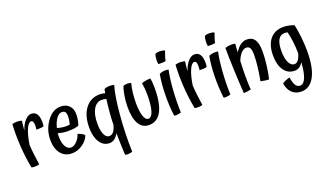

<svg xmlns="http://www.w3.org/2000/svg" viewBox="-87 -1351 3748 2205"><g transform="rotate(-20 1786.5 -248.5)"><path d="M153 -246Q156 -191 163 -129.5Q170 -68 181 2Q167 7 151.5 9Q136 11 120 10Q110 10 102 9Q94 8 85 5Q60 -121 50.5 -263.5Q41 -406 49 -538Q61 -542 76 -544Q91 -546 109 -546Q122 -546 136 -544Q150 -542 166 -537Q162 -510 158.5 -481.5Q155 -453 153 -420Q176 -491 214 -533Q252 -575 292 -575Q336 -575 358.5 -541.5Q381 -508 381 -442Q381 -431 380 -418Q379 -405 378 -392Q363 -386 340.5 -384Q318 -382 287 -383Q289 -397 290 -409Q291 -421 291 -433Q291 -463 283.5 -478.5Q276 -494 261 -494Q229 -494 199.5 -426.5Q170 -359 153 -246Z M514 -321Q539 -312 568 -307.5Q597 -303 626 -303Q635 -303 648 -304.5Q661 -306 667 -307Q674 -334 677.5 -357.5Q681 -381 681 -401Q681 -440 668.5 -456.5Q656 -473 629 -473Q593 -473 562 -431Q531 -389 514 -321ZM713 -175Q734 -171 756 -159.5Q778 -148 793 -132Q775 -76 713.5 -31.5Q652 13 581 13Q494 13 445 -49Q396 -111 396 -217Q396 -341 467.5 -439.5Q539 -538 637 -538Q702 -538 740 -499Q778 -460 778 -395Q778 -361 771.5 -325Q765 -289 754 -261Q731 -252 698.5 -247.5Q666 -243 620 -243Q592 -243 562 -247.5Q532 -252 503 -261Q502 -241 501.5 -233Q501 -225 501 -218Q501 -144 526 -99Q551 -54 593 -54Q627 -54 663 -90.5Q699 -127 713 -175Z M1234 231Q1224 236 1208.5 238.5Q1193 241 1177 241Q1165 241 1158.5 240Q1152 239 1145 236Q1143 218 1140 131Q1137 44 1136 -31Q1114 9 1086.5 29.5Q1059 50 1026 50Q951 50 907.5 -17.5Q864 -85 864 -196Q864 -343 930 -429.5Q996 -516 1109 -516Q1121 -516 1137.5 -513.5Q1154 -511 1172 -506Q1175 -520 1177 -532Q1179 -544 1181 -553Q1196 -561 1212.5 -564.5Q1229 -568 1251 -568Q1262 -568 1275.5 -566Q1289 -564 1302 -561Q1266 -440 1246.5 -215Q1227 10 1234 231ZM968 -208Q968 -124 990 -75.5Q1012 -27 1049 -27Q1080 -27 1101 -52Q1122 -77 1137 -132Q1138 -200 1145 -282.5Q1152 -365 1162 -440Q1148 -444 1135 -446Q1122 -448 1107 -448Q1044 -448 1006 -384.5Q968 -321 968 -208Z M1523 10Q1442 10 1400.5 -61Q1359 -132 1359 -268Q1359 -337 1371.5 -410.5Q1384 -484 1400 -515Q1411 -519 1424 -521Q1437 -523 1449 -523Q1462 -523 1473.5 -520.5Q1485 -518 1493 -514Q1479 -462 1472 -402.5Q1465 -343 1465 -276Q1465 -180 1484.5 -120.5Q1504 -61 1539 -61Q1579 -61 1600 -129Q1621 -197 1621 -321Q1621 -362 1617 -406.5Q1613 -451 1609 -469Q1629 -478 1659.5 -483Q1690 -488 1717 -488Q1722 -467 1724.5 -434.5Q1727 -402 1727 -364Q1727 -181 1675.5 -85.5Q1624 10 1523 10Z M1929 -744Q1946 -744 1960 -741Q1974 -738 1986 -731Q1976 -707 1965.5 -674.5Q1955 -642 1950 -615Q1935 -612 1913 -611Q1891 -610 1861 -611Q1858 -623 1857 -634Q1856 -645 1856 -656Q1856 -676 1859.5 -697.5Q1863 -719 1869 -733Q1882 -740 1896 -742.5Q1910 -745 1929 -744ZM1837 -500Q1852 -508 1871 -512.5Q1890 -517 1910 -517Q1920 -517 1930 -516Q1940 -515 1949 -513Q1928 -417 1918 -275.5Q1908 -134 1913 -1Q1902 4 1886 7Q1870 10 1854 10Q1846 10 1839.5 9.5Q1833 9 1828 7Q1812 -121 1814.5 -256Q1817 -391 1837 -500Z M2147 -246Q2150 -191 2157 -129.5Q2164 -68 2175 2Q2161 7 2145.5 9Q2130 11 2114 10Q2104 10 2096 9Q2088 8 2079 5Q2054 -121 2044.5 -263.5Q2035 -406 2043 -538Q2055 -542 2070 -544Q2085 -546 2103 -546Q2116 -546 2130 -544Q2144 -542 2160 -537Q2156 -510 2152.5 -481.5Q2149 -453 2147 -420Q2170 -491 2208 -533Q2246 -575 2286 -575Q2330 -575 2352.5 -541.5Q2375 -508 2375 -442Q2375 -431 2374 -418Q2373 -405 2372 -392Q2357 -386 2334.5 -384Q2312 -382 2281 -383Q2283 -397 2284 -409Q2285 -421 2285 -433Q2285 -463 2277.5 -478.5Q2270 -494 2255 -494Q2223 -494 2193.5 -426.5Q2164 -359 2147 -246Z M2534 -744Q2551 -744 2565 -741Q2579 -738 2591 -731Q2581 -707 2570.5 -674.5Q2560 -642 2555 -615Q2540 -612 2518 -611Q2496 -610 2466 -611Q2463 -623 2462 -634Q2461 -645 2461 -656Q2461 -676 2464.5 -697.5Q2468 -719 2474 -733Q2487 -740 2501 -742.5Q2515 -745 2534 -744ZM2442 -500Q2457 -508 2476 -512.5Q2495 -517 2515 -517Q2525 -517 2535 -516Q2545 -515 2554 -513Q2533 -417 2523 -275.5Q2513 -134 2518 -1Q2507 4 2491 7Q2475 10 2459 10Q2451 10 2444.5 9.5Q2438 9 2433 7Q2417 -121 2419.5 -256Q2422 -391 2442 -500Z M2752 -151Q2752 -98 2753.5 -49.5Q2755 -1 2758 25Q2741 30 2716 33.5Q2691 37 2669 37Q2661 -72 2654 -239.5Q2647 -407 2647 -521Q2660 -527 2681 -531Q2702 -535 2723 -535Q2736 -535 2748 -534Q2760 -533 2771 -530Q2768 -506 2766 -479.5Q2764 -453 2763 -426Q2795 -478 2831.5 -504Q2868 -530 2910 -530Q2974 -530 3004.5 -483.5Q3035 -437 3035 -339Q3035 -259 3022 -160.5Q3009 -62 2995 -11Q2976 -11 2951 -14.5Q2926 -18 2895 -25Q2913 -124 2921.5 -200.5Q2930 -277 2930 -340Q2930 -395 2916 -419.5Q2902 -444 2871 -444Q2840 -444 2809.5 -412Q2779 -380 2757 -323Q2755 -273 2753.5 -229.5Q2752 -186 2752 -151Z M3239 -264Q3239 -177 3264.5 -126.5Q3290 -76 3331 -76Q3357 -76 3377.5 -102Q3398 -128 3412 -179Q3411 -254 3402.5 -322.5Q3394 -391 3379 -447Q3372 -449 3363 -450Q3354 -451 3343 -451Q3291 -451 3265 -404.5Q3239 -358 3239 -264ZM3518 -169Q3518 33 3460.5 140Q3403 247 3299 247Q3228 247 3184.5 204Q3141 161 3131 87Q3149 74 3173 64Q3197 54 3223 48Q3234 117 3253.5 147.5Q3273 178 3307 178Q3350 178 3376.5 115Q3403 52 3410 -70Q3390 -37 3365 -20.5Q3340 -4 3307 -4Q3226 -4 3178.5 -71Q3131 -138 3131 -252Q3131 -380 3189.5 -451Q3248 -522 3353 -522Q3384 -522 3419 -515Q3454 -508 3483 -496Q3498 -434 3508 -341Q3518 -248 3518 -169Z"/></g></svg>

Font: Atma Medium
Style: Regular
Weight: 500
Designer: Gregori Vincens, Jeremie Hornus, Riccardo Olocco, Yoann Minet.
Foundry: black foundry
Version: Version 1.101;PS 1.100;hotconv 1.0.86;makeotf.lib2.5.63406